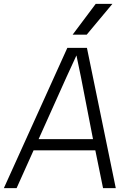

<svg xmlns="http://www.w3.org/2000/svg" viewBox="-42 -975 662 995"><path d="M-22 0 307 -727H408.5L558 0H492L446.5 -223L479 -196H93L131 -254H466.5L444 -233.5L377.5 -575.5L354 -688.5H354.5L302.5 -575.5L44 0ZM407.5 -795.5H334.5L454 -955H540.5Z"/></svg>

Font: Spline Sans Mono Light
Style: Italic
Weight: 300
Italic angle: -4°
Monospace: yes
Version: Version 1.004